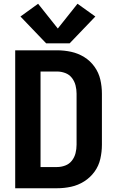

<svg xmlns="http://www.w3.org/2000/svg" viewBox="-20 -1003 616 1023"><path d="M61 0H284Q322 0 359 -8Q396 -16 428.5 -36.5Q461 -57 483.5 -88Q506 -119 514.5 -156.5Q523 -194 523 -232V-504Q523 -542 514.5 -579Q506 -616 483.5 -647.5Q461 -679 428.5 -699Q396 -719 359 -727Q322 -735 284 -735H61ZM284 -113H196V-622H284Q306 -622 327.5 -614Q349 -606 363 -588Q377 -570 382.5 -548Q388 -526 388 -504V-232Q388 -209 382.5 -187Q377 -165 363 -147Q349 -129 327.5 -121Q306 -113 284 -113ZM226 -772H351L488 -915L393 -983L288 -851L183 -983L89 -915Z"/></svg>

Font: Iosevka Sparkle Extrabold
Style: Regular
Weight: 800
Designer: Belleve Invis
Foundry: Belleve Invis
Version: Version 4.5.0; ttfautohint (v1.8.3)